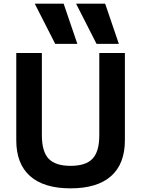

<svg xmlns="http://www.w3.org/2000/svg" viewBox="-20 -1020 772 1050"><path d="M69 -253V-730H209V-280Q209 -191 246 -152Q283 -113 366 -113Q449 -113 486 -152Q523 -191 523 -280V-730H663V-253Q663 -124 587.5 -57Q512 10 366 10Q220 10 144.5 -57Q69 -124 69 -253ZM170 -1000H328L403 -780H282ZM555 -1000 630 -780H508L396 -1000Z"/></svg>

Font: Enso
Style: Bold
Weight: 700
Designer: Coji Morishita
Foundry: UNDERFOREST DESIGN
Version: Version 1.000